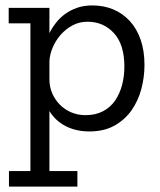

<svg xmlns="http://www.w3.org/2000/svg" viewBox="-20 -474 590 707"><path d="M512 -235Q512 -190 500.5 -146.5Q489 -103 464.5 -68Q440 -33 401.5 -11.5Q363 10 309 10Q261 10 223 -9Q185 -28 162 -65V156H265V213H13V156H92V-388H12V-445H162V-352Q172 -372 186.5 -390.5Q201 -409 220.5 -423Q240 -437 264.5 -445.5Q289 -454 320 -454Q363 -454 398 -439Q433 -424 458.5 -396Q484 -368 498 -327.5Q512 -287 512 -235ZM438 -229Q438 -310 399.5 -352Q361 -394 302 -394Q272 -394 247 -380.5Q222 -367 203.5 -346Q185 -325 174 -299Q163 -273 162 -248V-182Q162 -154 172.5 -130Q183 -106 201 -88Q219 -70 243 -60Q267 -50 295 -50Q332 -50 359.5 -64.5Q387 -79 404 -104Q421 -129 429.5 -161Q438 -193 438 -229Z"/></svg>

Font: Zilla Slab Regular
Style: Regular
Weight: 400
Designer: Typotheque.com
Foundry: Typotheque type foundry
Version: Version 1.0; 2017